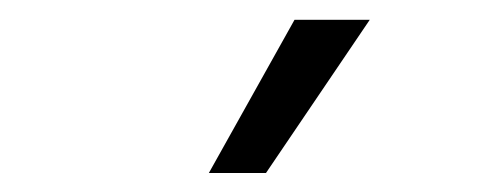

<svg xmlns="http://www.w3.org/2000/svg" viewBox="-20 -781 507 197"><path d="M282.2 -760.7H359.4L252.9 -603.5H194.3Z"/></svg>

Font: Pretendard GOV Light
Style: Regular
Weight: 300
Designer: Base glyphs from Inter by Rasmus Andersson; Hangeul glyphs from Noto Sans CJK(Source Han Sans) by Jang Soo-young and Kan
Foundry: Kil Hyung-jin
Version: Version 1.309